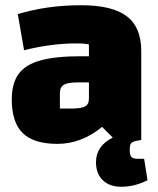

<svg xmlns="http://www.w3.org/2000/svg" viewBox="-20 -535 605 734"><path d="M544 154Q494 179 444 179Q399 179 373 154Q347 129 347 85Q347 23 411 -9L370 -50Q332 -18 288.5 -1.5Q245 15 200 15Q109 15 67 -26Q25 -67 25 -155Q25 -216 51 -252Q77 -288 134.5 -304Q192 -320 290 -320H320V-365Q305 -369 270 -369Q177 -369 72 -343L48 -481Q160 -515 290 -515Q409 -515 464.5 -473Q520 -431 520 -340V0L509 2Q489 5 482.5 11.5Q476 18 476 35V40Q476 58 482.5 65Q489 72 506 72H531ZM320 -158V-220H278Q239 -220 224 -211Q209 -202 209 -178V-120H251Q290 -120 305 -128Q320 -136 320 -158Z"/></svg>

Font: Changa Black
Style: Regular
Weight: 900
Designer: Eduardo Rodriguez Tunni
Foundry: Eduardo Rodriguez Tunni
Version: Version 2.001; ttfautohint (v1.5.10-5e6f)